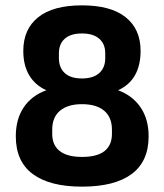

<svg xmlns="http://www.w3.org/2000/svg" viewBox="-20 -686 612 717"><path d="M286 11Q166 11 102.5 -36Q39 -83 39 -177Q39 -241 68.5 -285Q98 -329 153 -349Q111 -368 89 -405Q67 -442 67 -496Q67 -577 122.5 -621.5Q178 -666 286 -666Q394 -666 449.5 -621.5Q505 -577 505 -496Q505 -442 484 -405Q463 -368 421 -349Q475 -329 505 -285Q535 -241 535 -177Q535 -83 471.5 -36Q408 11 286 11ZM286 -100Q343 -100 370.5 -122Q398 -144 398 -186V-202Q398 -248 369 -272.5Q340 -297 286 -297Q233 -297 204 -272.5Q175 -248 175 -202V-186Q175 -144 203 -122Q231 -100 286 -100ZM286 -393Q328 -393 350.5 -413Q373 -433 373 -469V-487Q373 -522 350.5 -541.5Q328 -561 286 -561Q244 -561 222 -541.5Q200 -522 200 -487V-469Q200 -433 222 -413Q244 -393 286 -393Z"/></svg>

Font: Sofia Sans Semi Condensed ExtraBold
Style: Regular
Weight: 800
Designer: Botio Nikoltchev, Ani Petrova
Foundry: lettersoup
Version: Version 4.100